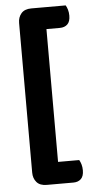

<svg xmlns="http://www.w3.org/2000/svg" viewBox="-55 -688 396 841"><g transform="rotate(-5 143.0 -267.0)"><path d="M267 -655Q272 -647 275.5 -635Q279 -623 279 -609Q279 -583 266.5 -571Q254 -559 233 -559H174V25H267Q272 33 275.5 45Q279 57 279 71Q279 97 266.5 109Q254 121 233 121H116Q86 121 71.5 104Q57 87 57 62V-596Q57 -621 71.5 -638Q86 -655 116 -655Z"/></g></svg>

Font: Baloo 2 SemiBold
Style: Regular
Weight: 600
Designer: Sarang Kulkarni and Ek Type
Foundry: Ek Type
Version: Version 1.640;hotconv 1.0.111;makeotfexe 2.5.65597; ttfautoh